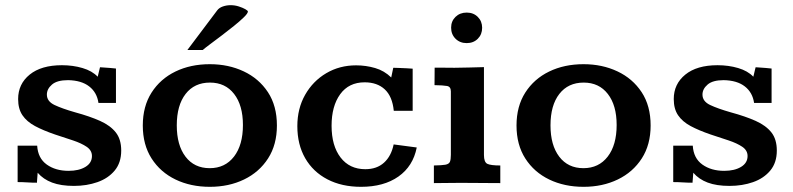

<svg xmlns="http://www.w3.org/2000/svg" viewBox="-20 -700 3033 734"><path d="M262.7 10.7Q212.9 10.7 179.2 -2Q145.5 -14.6 124 -39.6L121.1 -1.5Q102.5 -1.5 84.2 -2.7Q65.9 -3.9 47.4 -3.9V-143.1H122.1Q125 -95.2 158.7 -71Q192.4 -46.9 242.2 -46.9Q281.7 -46.9 306.6 -62Q331.5 -77.1 331.5 -103.5Q331.5 -125 311.5 -138.7Q291.5 -152.3 259.3 -163.1Q227.1 -173.8 189.9 -186Q145.5 -201.2 114 -218Q82.5 -234.9 65.9 -259.3Q49.3 -283.7 49.3 -321.3Q49.3 -378.9 93.5 -414.8Q137.7 -450.7 216.8 -450.7Q258.8 -450.7 295.4 -439.9Q332 -429.2 353.5 -406.7Q354.5 -409.7 356.4 -418.5Q358.4 -427.2 360.4 -435.1Q362.3 -442.9 362.3 -442.9Q362.3 -442.9 374.3 -442.1Q386.2 -441.4 400.9 -440.2Q415.5 -439 423.3 -438V-306.6H356.4Q350.6 -346.7 321 -369.6Q291.5 -392.6 240.2 -393.6Q198.2 -393.6 178.7 -376.7Q159.2 -359.9 159.2 -338.4Q159.2 -312.5 188.5 -298.6Q217.8 -284.7 267.6 -270.5Q323.2 -255.4 362.5 -237.8Q401.9 -220.2 422.6 -193.8Q443.4 -167.5 443.4 -124.5Q443.4 -78.1 418.5 -48.1Q393.6 -18.1 352.5 -3.7Q311.5 10.7 262.7 10.7Z M782.2 14.2Q709 14.2 651.1 -13.7Q593.3 -41.5 559.6 -94Q525.9 -146.5 525.9 -220.2Q525.9 -293.5 559.3 -345.9Q592.8 -398.4 650.6 -426.5Q708.5 -454.6 782.2 -454.6Q853.5 -454.6 911.6 -427.2Q969.7 -399.9 1004.2 -347.7Q1038.6 -295.4 1038.6 -220.2Q1038.6 -147 1004.9 -94.5Q971.2 -42 913.1 -13.9Q855 14.2 782.2 14.2ZM781.7 -57.1Q840.3 -57.1 874.5 -101.3Q908.7 -145.5 908.7 -222.2Q908.7 -297.4 875 -340.8Q841.3 -384.3 782.7 -384.3Q723.1 -384.3 689.5 -340.8Q655.8 -297.4 655.8 -220.7Q655.8 -145 689.2 -101.1Q722.7 -57.1 781.7 -57.1ZM696.3 -508.8 810.5 -660.6Q817.9 -670.4 832 -675.3Q846.2 -680.2 861.8 -680.2Q877.9 -680.2 893.1 -675.3Q908.2 -670.4 918 -664.8Q927.7 -659.2 927.7 -655.8Q927.2 -648.4 912.1 -633.8Q897 -619.1 874.3 -600.8Q851.6 -582.5 827.4 -564.2Q803.2 -545.9 783.2 -531Q763.2 -516.1 754.9 -508.8Z M1360.4 14.2Q1286.6 14.2 1231.7 -14.4Q1176.8 -43 1146.7 -95.2Q1116.7 -147.5 1116.7 -217.8Q1116.7 -285.2 1146.5 -337.6Q1176.3 -390.1 1227.3 -420.2Q1278.3 -450.2 1341.3 -450.2Q1378.9 -450.2 1414.1 -439.9Q1449.2 -429.7 1475.6 -403.8L1483.4 -440.9Q1492.7 -440.9 1506.3 -440.2Q1520 -439.5 1534.2 -439Q1548.3 -438.5 1557.6 -437.5V-276.4H1485.4Q1480 -331.5 1450.9 -358.4Q1421.9 -385.3 1374 -385.3Q1313.5 -385.3 1280.5 -339.8Q1247.6 -294.4 1247.6 -219.2Q1247.6 -142.6 1282 -97.9Q1316.4 -53.2 1376.5 -53.2Q1420.4 -53.2 1448 -78.1Q1475.6 -103 1484.9 -147.9L1573.2 -136.2Q1559.1 -64.5 1503.2 -25.1Q1447.3 14.2 1360.4 14.2Z M1638.7 0V-67.4Q1668.9 -67.9 1682.6 -70.3Q1696.3 -72.8 1700 -81.5Q1703.6 -90.3 1703.6 -107.9V-350.6Q1703.6 -368.7 1689 -371.3Q1674.3 -374 1641.1 -374.5Q1641.1 -391.6 1641.4 -408.2Q1641.6 -424.8 1641.6 -441.4Q1661.6 -441.4 1680.4 -441.2Q1699.2 -440.9 1717.3 -440.9Q1744.6 -441.4 1772.9 -441.9Q1801.3 -442.4 1830.1 -443.4V-107.4Q1830.1 -80.1 1843 -73.7Q1856 -67.4 1892.6 -67.4V0Q1877.4 0 1856.9 -0.2Q1836.4 -0.5 1815.2 -0.5Q1793.9 -0.5 1775.6 -0.7Q1757.3 -1 1746.6 -1Q1713.9 -1 1689.5 -0.5Q1665 0 1638.7 0ZM1764.2 -535.2Q1738.3 -535.2 1721.4 -552Q1704.6 -568.8 1704.6 -594.2Q1704.6 -619.1 1721.4 -635.5Q1738.3 -651.9 1764.2 -651.9Q1790 -651.9 1806.6 -635.3Q1823.2 -618.7 1823.2 -593.8Q1823.2 -568.4 1806.6 -551.8Q1790 -535.2 1764.2 -535.2Z M2210.9 14.2Q2137.7 14.2 2079.8 -13.7Q2022 -41.5 1988.3 -94Q1954.6 -146.5 1954.6 -220.2Q1954.6 -293.5 1988 -345.9Q2021.5 -398.4 2079.3 -426.5Q2137.2 -454.6 2210.9 -454.6Q2282.2 -454.6 2340.3 -427.2Q2398.4 -399.9 2432.9 -347.7Q2467.3 -295.4 2467.3 -220.2Q2467.3 -147 2433.6 -94.5Q2399.9 -42 2341.8 -13.9Q2283.7 14.2 2210.9 14.2ZM2210.4 -57.1Q2269 -57.1 2303.2 -101.3Q2337.4 -145.5 2337.4 -222.2Q2337.4 -297.4 2303.7 -340.8Q2270 -384.3 2211.4 -384.3Q2151.9 -384.3 2118.2 -340.8Q2084.5 -297.4 2084.5 -220.7Q2084.5 -145 2117.9 -101.1Q2151.4 -57.1 2210.4 -57.1Z M2769 10.7Q2719.2 10.7 2685.5 -2Q2651.9 -14.6 2630.4 -39.6L2627.4 -1.5Q2608.9 -1.5 2590.6 -2.7Q2572.3 -3.9 2553.7 -3.9V-143.1H2628.4Q2631.3 -95.2 2665 -71Q2698.7 -46.9 2748.5 -46.9Q2788.1 -46.9 2813 -62Q2837.9 -77.1 2837.9 -103.5Q2837.9 -125 2817.9 -138.7Q2797.9 -152.3 2765.6 -163.1Q2733.4 -173.8 2696.3 -186Q2651.9 -201.2 2620.4 -218Q2588.9 -234.9 2572.3 -259.3Q2555.7 -283.7 2555.7 -321.3Q2555.7 -378.9 2599.9 -414.8Q2644 -450.7 2723.1 -450.7Q2765.1 -450.7 2801.8 -439.9Q2838.4 -429.2 2859.9 -406.7Q2860.8 -409.7 2862.8 -418.5Q2864.7 -427.2 2866.7 -435.1Q2868.7 -442.9 2868.7 -442.9Q2868.7 -442.9 2880.6 -442.1Q2892.6 -441.4 2907.2 -440.2Q2921.9 -439 2929.7 -438V-306.6H2862.8Q2856.9 -346.7 2827.4 -369.6Q2797.9 -392.6 2746.6 -393.6Q2704.6 -393.6 2685.1 -376.7Q2665.5 -359.9 2665.5 -338.4Q2665.5 -312.5 2694.8 -298.6Q2724.1 -284.7 2773.9 -270.5Q2829.6 -255.4 2868.9 -237.8Q2908.2 -220.2 2929 -193.8Q2949.7 -167.5 2949.7 -124.5Q2949.7 -78.1 2924.8 -48.1Q2899.9 -18.1 2858.9 -3.7Q2817.9 10.7 2769 10.7Z"/></svg>

Font: Kameron SemiBold
Style: Regular
Weight: 600
Designer: Vernon Adams
Foundry: Vernon Adams
Version: Version 1.100